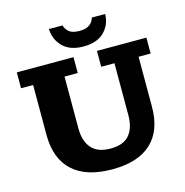

<svg xmlns="http://www.w3.org/2000/svg" viewBox="-125 -995 1082 1122"><g transform="rotate(-15 416.0 -434.0)"><path d="M441 -727Q360 -727 316.5 -770.5Q273 -814 271 -878H353Q358 -857 377.5 -839Q397 -821 441 -821Q485 -821 505.5 -839Q526 -857 530 -878H611Q610 -814 566.5 -770.5Q523 -727 441 -727ZM418 10Q261 10 179 -65Q97 -140 97 -285V-586H24V-682H367V-586H287V-272Q287 -196 324 -153Q361 -110 439 -110Q518 -110 553.5 -153Q589 -196 589 -272V-586H509V-682H808V-586H735V-285Q735 -140 654.5 -65Q574 10 418 10Z"/></g></svg>

Font: Montagu Slab 16pt
Style: Bold
Weight: 700
Designer: Florian Karsten
Foundry: Florian Karsten
Version: Version 1.000; ttfautohint (v1.8.3)